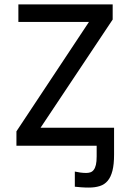

<svg xmlns="http://www.w3.org/2000/svg" viewBox="-20 -658 590 867"><path d="M488.8 -569.8 163.1 -81.1H495.1V40Q495.1 84 487.8 112.8Q480.5 141.6 466.3 158.4Q452.1 175.3 430.7 182.1Q409.2 189 381.3 189Q362.8 189 345.9 187.7Q329.1 186.5 317.9 185.1V116.7Q328.6 119.1 342.5 121.1Q356.4 123 369.1 123Q379.9 123 388.4 120.1Q397 117.2 403.3 108.9Q409.7 100.6 413.1 86.2Q416.5 71.8 416.5 48.3V0H54.2V-64.9L381.8 -559.1H63V-638.2H488.8Z"/></svg>

Font: Code New Roman
Style: Regular
Weight: 400
Monospace: yes
Designer: Sam Radian
Foundry: Code New Roman
Version: Version 2.00 November 29, 2014